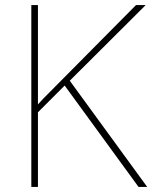

<svg xmlns="http://www.w3.org/2000/svg" viewBox="-20 -734 598 754"><path d="M558 0 254 -417 552 -714H514L179 -376C161 -358 144 -341 129 -324V-714H103V0H129V-293L234 -398L524 0Z"/></svg>

Font: Noto Sans Gujarati UI Thin
Style: Regular
Weight: 100
Designer: Jelle Bosma - Monotype Design Team, Universal Thirst
Foundry: Monotype Imaging Inc.
Version: Version 2.106